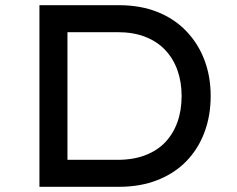

<svg xmlns="http://www.w3.org/2000/svg" viewBox="-20 -720 912 740"><path d="M132 0V-700H438Q521 -700 586.5 -674Q652 -648 698 -600Q744 -552 768 -488.5Q792 -425 792 -350Q792 -274 768 -210Q744 -146 698.5 -99Q653 -52 587 -26Q521 0 438 0ZM240 -93 237 -104H433Q494 -104 540.5 -122Q587 -140 617.5 -172.5Q648 -205 664 -250Q680 -295 680 -350Q680 -404 664 -449Q648 -494 617 -527Q586 -560 540 -578Q494 -596 433 -596H234L240 -605Z"/></svg>

Font: Lexend Exa
Style: Regular
Weight: 400
Designer: Bonnie Shaver-Troup, Thomas Jockin
Foundry: Lexend
Version: Version 1.007